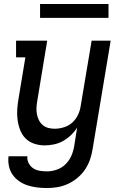

<svg xmlns="http://www.w3.org/2000/svg" viewBox="-20 -725 640 968"><path d="M217 223Q192 223 167 220Q142 217 119 209.5Q96 202 76.5 188.5Q57 175 43.5 155.5Q30 136 25 112Q20 88 23 63H118Q116 81 124.5 97.5Q133 114 147.5 123.5Q162 133 180 136Q198 139 217 139Q241 139 266 130.5Q291 122 310 103.5Q329 85 339.5 61Q350 37 354 12L369 -82Q356 -61 337.5 -43.5Q319 -26 297.5 -14Q276 -2 252 3Q228 8 205 8Q178 8 152.5 -0.5Q127 -9 109 -27Q91 -45 81.5 -70Q72 -95 68.5 -121.5Q65 -148 67 -175.5Q69 -203 74 -231L108 -436H61V-520H218L168 -217Q165 -200 164 -183Q163 -166 166 -150Q169 -134 176 -119.5Q183 -105 195.5 -94.5Q208 -84 223.5 -80Q239 -76 256 -76Q279 -76 303 -83.5Q327 -91 345 -107.5Q363 -124 373.5 -146.5Q384 -169 387 -192L442 -520H538L447 26Q443 53 434 79Q425 105 409.5 128.5Q394 152 371.5 171Q349 190 323 202Q297 214 270 218.5Q243 223 217 223ZM182 -635V-705H527V-635Z"/></svg>

Font: Iosevka Etoile Medium
Style: Italic
Weight: 500
Italic angle: -9°
Designer: Belleve Invis
Foundry: Belleve Invis
Version: Version 22.1.2; ttfautohint (v1.8.4)